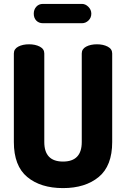

<svg xmlns="http://www.w3.org/2000/svg" viewBox="-20 -958 646 984"><path d="M399 -230V-684Q399 -707 421.5 -719Q444 -731 477 -731Q509 -731 532 -719Q555 -707 555 -684V-230Q555 -108 486 -51Q417 6 303 6Q188 6 119.5 -51Q51 -108 51 -230V-684Q51 -707 73.5 -719Q96 -731 129 -731Q161 -731 184 -719Q207 -707 207 -684V-230Q207 -130 303 -130Q399 -130 399 -230ZM153 -888Q153 -909 166 -923.5Q179 -938 200 -938H400Q418 -938 433 -923Q448 -908 448 -888Q448 -867 433.5 -853Q419 -839 400 -839H200Q179 -839 166 -852.5Q153 -866 153 -888Z"/></svg>

Font: Dosis
Style: ExtraBold
Weight: 800
Designer: EdgarTolentino, PabloImpallari, IginoMarini
Foundry: EdgarTolentino, PabloImpallari, IginoMarini
Version: Version 1.007